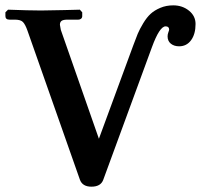

<svg xmlns="http://www.w3.org/2000/svg" viewBox="-26 -682 762 714"><path d="M469.2 -512.2Q479 -539.1 486.1 -556.2Q493.2 -573.2 506.6 -595.5Q520 -617.7 534.2 -630.6Q548.3 -643.6 570.1 -652.8Q591.8 -662.1 618.2 -662.1Q652.3 -662.1 676.8 -642.3Q701.2 -622.6 701.2 -592.8Q701.2 -555.2 684.6 -532.5Q668 -509.8 640.1 -509.8Q621.6 -509.8 609.4 -519.5Q597.2 -529.3 597.2 -546.9Q597.2 -554.2 600.1 -562Q603 -569.8 603 -571.8Q603 -584 589.8 -584Q567.4 -584 539.1 -506.8L357.9 -13.2Q348.6 12.2 314 12.2Q280.3 12.2 271 -14.2L76.2 -567.9Q67.9 -591.3 59.3 -600.1Q50.8 -608.9 29.8 -608.9H9.8Q-5.9 -608.9 -5.9 -622.1V-636.2L3.9 -646Q5.9 -646 25.9 -645.3Q45.9 -644.5 73 -643.8Q100.1 -643.1 119.1 -643.1H132.8Q153.3 -643.1 211.4 -644.5Q269.5 -646 271 -646L279.8 -636.2V-622.1Q279.8 -616.2 275.6 -612.5Q271.5 -608.9 265.1 -608.9H224.1Q209.5 -608.9 203.1 -604.5Q196.8 -600.1 196.8 -589.8Q196.8 -588.4 198.5 -580.1Q200.2 -571.8 200.2 -570.8L341.8 -166Z"/></svg>

Font: Common Serif
Style: Bold
Weight: 700
Designer: Philipp H. Poll, Khaled Hosny
Foundry: Stefan Peev, Context Ltd.
Version: Version 1.026